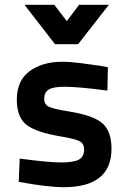

<svg xmlns="http://www.w3.org/2000/svg" viewBox="-20 -768 534 799"><path d="M429 -488 427 -391Q307 -407 247 -407Q202 -407 183 -395.5Q164 -384 164 -356Q164 -333 184 -323.5Q204 -314 268 -304Q368 -288 406 -255Q444 -222 444 -149Q444 11 245 11Q213 11 166.5 5.5Q120 0 89 -6L58 -11L62 -108Q183 -92 234 -92Q287 -92 308.5 -104Q330 -116 330 -146Q330 -170 312 -180Q294 -190 234 -200Q132 -217 91 -248Q50 -279 50 -353Q50 -433 103.5 -472Q157 -511 239 -511Q271 -511 318.5 -505Q366 -499 398 -494ZM209 -584 82 -748H206L258 -680L309 -748H433L305 -584Z"/></svg>

Font: TitilliumText22L Rg
Style: Bold
Weight: 700
Designer: Campivisivi
Foundry: Campivisivi
Version: 1.000